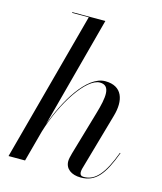

<svg xmlns="http://www.w3.org/2000/svg" viewBox="-113 -833 781 926"><g transform="rotate(15 277.0 -370.0)"><path d="M370.5 -308 307.5 -92C303 -75.5 299.5 -61.5 299.5 -51C299.5 -13 330.5 10 377.5 10C451.5 10 490 -38 533 -153L530 -154C488 -41.5 448 3.5 391.5 3.5C378.5 3.5 371.5 -2 371.5 -16.5C371.5 -21.5 372.5 -28.5 374 -33.5L455.5 -319.5C479 -400.5 459.5 -469.5 373 -469.5C280.5 -469.5 193.5 -318.5 149.5 -194L297.5 -750H132.5V-746.5H215.5L15 0H97.5L139.5 -156C186 -310.5 282.5 -456.5 349.5 -456.5C405 -456.5 396 -394.5 370.5 -308Z"/></g></svg>

Font: Bodoni* 48pt
Style: Italic
Weight: 400
Italic angle: -13°
Version: Version 2.3